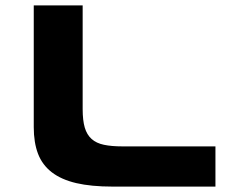

<svg xmlns="http://www.w3.org/2000/svg" viewBox="-20 -691 858 711"><path d="M286.1 -287.1Q286.1 -245.1 293.9 -218.5Q301.8 -191.9 319.3 -176.3Q336.9 -160.6 365 -154.8Q393.1 -148.9 434.1 -148.9H777.8V0H397Q317.9 0 262.5 -12.9Q207 -25.9 171.9 -53Q136.7 -80.1 120.8 -121.6Q105 -163.1 105 -220.2V-670.9H286.1Z"/></svg>

Font: REH Gaming
Style: Gaming
Weight: 700
Designer: Astigmatic (AOETI)
Foundry: Astigmatic (AOETI)
Version: Version 1.001 2011